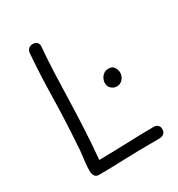

<svg xmlns="http://www.w3.org/2000/svg" viewBox="-183 -896 950 1022"><g transform="rotate(-30 291.5 -385.0)"><path d="M132 -740Q134 -758 144.5 -766.5Q155 -775 168 -775Q184 -775 194 -766.5Q204 -758 203 -740Q196 -660 193 -576Q190 -492 187.5 -407Q185 -322 180.5 -235.5Q176 -149 168 -63Q218 -64 262.5 -65Q307 -66 348.5 -67.5Q390 -69 429 -70Q468 -71 507 -71Q521 -71 531 -62.5Q541 -54 541 -38Q541 -21 530.5 -11.5Q520 -2 500 -2Q428 -2 374 -1Q320 0 278.5 1.5Q237 3 201 4Q165 5 128 5Q109 5 101.5 -8Q94 -21 94 -40Q94 -61 96.5 -84.5Q99 -108 102.5 -134.5Q106 -161 107 -192Q117 -333 119.5 -472.5Q122 -612 132 -740ZM446 -355Q428 -355 413 -367.5Q398 -380 398 -403Q398 -414 404 -427.5Q410 -441 422.5 -450.5Q435 -460 453 -460Q477 -460 487 -443.5Q497 -427 497 -411Q497 -388 482 -371.5Q467 -355 446 -355Z"/></g></svg>

Font: Playpen Sans Light
Style: Regular
Weight: 300
Designer: Laura Meseguer, Veronika Burian, José Scaglione
Foundry: TypeTogether
Version: Version 1.001